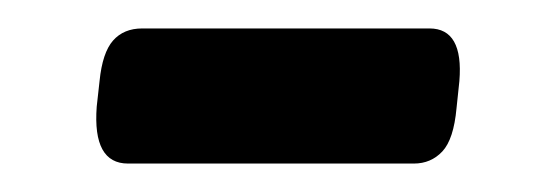

<svg xmlns="http://www.w3.org/2000/svg" viewBox="-20 -333 390 135"><path d="M70 -218Q45 -218 48 -258L50 -276Q52 -296 59.5 -304.5Q67 -313 80 -313H282Q306 -313 303 -276L301 -257Q299 -235 291 -226.5Q283 -218 271 -218Z"/></svg>

Font: Asap Semi Expanded Semi Expanded SemiBold
Style: Italic
Weight: 600
Width: 6
Italic angle: -6°
Designer: Pablo Cosgaya
Foundry: Omnibus-Type
Version: Version 3.001; ttfautohint (v1.8.4.7-5d5b)